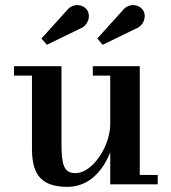

<svg xmlns="http://www.w3.org/2000/svg" viewBox="-20 -718 668 748"><path d="M508.5 -606C540 -617.5 552.5 -653.5 537.5 -678C523.5 -700 483.5 -710 457 -676.5L359 -568L380 -543.5ZM291 -606C322.5 -617.5 335 -653.5 320 -678C306 -700 266 -710 239.5 -676.5L141.5 -568L162.5 -543.5ZM219.5 -460H34.5V-423.5H104.5V-141C104.5 -54 127 10 242.5 10C328.5 10 382 -55 409.5 -124.5V0H594.5V-36.5H524.5V-460H341.5V-423.5H409.5V-235.5C409.5 -147 339.5 -43.5 274.5 -43.5C227.5 -43.5 219.5 -77.5 219.5 -161.5Z"/></svg>

Font: Bodoni* 06pt Medium
Style: Regular
Weight: 500
Version: Version 2.3